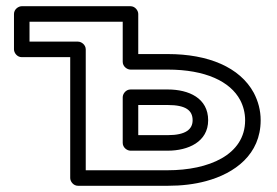

<svg xmlns="http://www.w3.org/2000/svg" viewBox="-20 -573 893 618"><path d="M520 -25H256V-414C256 -429 242 -439 231 -439H75V-503H375V-374C375 -359 389 -349 400 -349H520C641 -349 721 -311 753 -251C763 -232 769 -210 769 -186C769 -74 651 -25 520 -25ZM50 -553C39 -553 25 -543 25 -528V-414C25 -403 35 -389 50 -389H206V0C206 11 216 25 231 25H520C565 25 606 20 643 10C736 -15 819 -76 819 -186C819 -218 811 -247 797 -274C752 -357 650 -399 520 -399H425V-528C425 -539 415 -553 400 -553ZM650 -186C650 -257 588 -285 520 -285H400C385 -285 375 -271 375 -260V-113C375 -98 389 -88 400 -88H520C585 -88 650 -116 650 -186ZM600 -186C600 -157 578 -138 520 -138H425V-235H520C579 -235 600 -217 600 -186Z"/></svg>

Font: Asimov
Style: XWidOu
Weight: 500
Designer: Google
Version: Version 2.000980; 2014